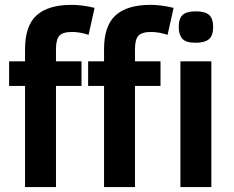

<svg xmlns="http://www.w3.org/2000/svg" viewBox="-20 -762 952 782"><path d="M340.8 -620.1Q305.7 -631.8 272.9 -631.8Q235.8 -631.8 221.9 -616.5Q208 -601.1 208 -562V-512.2H312V-412.1H208V0H82V-412.1H17.1V-512.2H82V-562Q82 -657.2 129.2 -699.7Q176.3 -742.2 271 -742.2Q315.4 -742.2 365.2 -730ZM662.6 -620.1Q627.4 -631.8 594.7 -631.8Q557.6 -631.8 543.7 -616.5Q529.8 -601.1 529.8 -562V-512.2H633.8V-412.1H529.8V0H403.8V-412.1H338.9V-512.2H403.8V-562Q403.8 -657.2 450.9 -699.7Q498 -742.2 592.8 -742.2Q637.2 -742.2 687 -730ZM848.1 -651.9Q848.1 -616.2 830.6 -602.1Q813 -587.9 776.9 -587.9Q736.8 -587.9 722.4 -604.5Q708 -621.1 708 -651.9Q708 -686 723.6 -700.9Q739.3 -715.8 776.9 -715.8Q814.9 -715.8 831.5 -701.4Q848.1 -687 848.1 -651.9ZM714.8 0V-512.2H840.8V0Z"/></svg>

Font: Clear Sans
Style: Bold
Weight: 700
Foundry: Intel Corporation
Version: Version 1.00